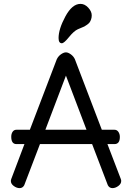

<svg xmlns="http://www.w3.org/2000/svg" viewBox="-20 -970 679 990"><path d="M36 -37Q36 -41 38 -47L106 -227H65Q38 -227 38 -265Q38 -280 45 -290.5Q52 -301 65 -301H134L273 -665Q281 -681 295 -690.5Q309 -700 320 -700Q331 -700 345 -690Q359 -680 366 -665L505 -301H570Q583 -301 590.5 -290Q598 -279 598 -264Q598 -227 570 -227H534L603 -47Q605 -41 605 -37Q605 -22 590 -11Q575 0 560 0Q544 0 536 -15L455 -227H186L105 -15Q97 0 81 0Q66 0 51 -11Q36 -22 36 -37ZM214 -301H426L320 -580ZM282 -774Q282 -820 317 -885Q352 -950 395 -950Q417 -950 435 -930.5Q453 -911 453 -891Q453 -879 449.5 -869.5Q446 -860 442 -854.5Q438 -849 429 -842.5Q420 -836 415 -833.5Q410 -831 397.5 -826Q385 -821 381 -819Q361 -810 335.5 -778.5Q310 -747 299 -747Q282 -747 282 -774Z"/></svg>

Font: Happy Monkey
Style: Regular
Weight: 400
Version: Version 1.001